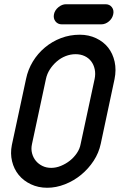

<svg xmlns="http://www.w3.org/2000/svg" viewBox="-20 -887 566 907"><path d="M272 -772Q253 -772 242 -786Q231 -800 235 -820Q239 -839 256 -853Q273 -867 292 -867H478Q498 -867 508.5 -853Q519 -839 515 -820Q511 -800 494.5 -786Q478 -772 458 -772ZM103 -514Q112 -558 135 -596Q158 -634 192 -662.5Q226 -691 268 -707Q310 -723 357 -723Q399 -723 434 -706.5Q469 -690 491 -662Q513 -634 521.5 -595.5Q530 -557 521 -513L456 -208Q447 -165 422.5 -127.5Q398 -90 363.5 -61.5Q329 -33 287 -16.5Q245 0 203 0Q161 0 126 -16.5Q91 -33 68.5 -60.5Q46 -88 37 -125Q28 -162 36 -202ZM131 -206Q126 -183 131.5 -162.5Q137 -142 149.5 -127Q162 -112 180.5 -103Q199 -94 222 -94Q245 -94 268 -103.5Q291 -113 310 -128Q329 -143 343 -163.5Q357 -184 361 -207L427 -514Q432 -538 427.5 -559.5Q423 -581 411 -597Q399 -613 380 -622Q361 -631 337 -631Q313 -631 290 -622Q267 -613 248 -596.5Q229 -580 215.5 -559Q202 -538 197 -514Z"/></svg>

Font: VDS
Style: Italic
Weight: 400
Designer: artmaker
Foundry: artmaker
Version: Version 1.000 2009 initial release